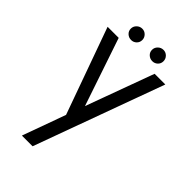

<svg xmlns="http://www.w3.org/2000/svg" viewBox="-261 -712 1047 1047"><g transform="rotate(45 262.5 -188.0)"><path d="M402.5 -500H485L211.5 250H129L219.5 0L40 -500H125.5L258.5 -107ZM181.5 -539.5Q163 -539.5 149.8 -551.8Q136.5 -564 136.5 -582.5Q136.5 -600.5 149.8 -613.5Q163 -626.5 181.5 -626.5Q199.5 -626.5 212.2 -613.5Q225 -600.5 225 -582.5Q225 -564 212.2 -551.8Q199.5 -539.5 181.5 -539.5ZM345 -539.5Q326.5 -539.5 313.2 -551.8Q300 -564 300 -582.5Q300 -600.5 313.2 -613.5Q326.5 -626.5 345 -626.5Q363 -626.5 375.8 -613.5Q388.5 -600.5 388.5 -582.5Q388.5 -564 375.8 -551.8Q363 -539.5 345 -539.5Z"/></g></svg>

Font: Urbanist
Style: Regular
Weight: 400
Designer: Corey Hu
Foundry: Corey Hu
Version: Version 1.330; ttfautohint (v1.8.4.7-5d5b)